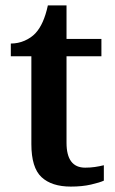

<svg xmlns="http://www.w3.org/2000/svg" viewBox="-20 -680 425 710"><path d="M242 10Q171 10 133.5 -25Q96 -60 96 -147V-472H20V-519Q47 -519 71 -529.5Q95 -540 111 -557Q142 -590 157 -660H226V-536H355V-472H226V-152Q226 -60 295 -60Q314 -60 331 -62.5Q348 -65 364 -69V-12Q349 -5 316.5 2.5Q284 10 242 10Z"/></svg>

Font: Noto Serif Thai SemiBold
Style: Regular
Weight: 600
Designer: Monotype Design Team
Foundry: Monotype Imaging Inc.
Version: Version 2.001; ttfautohint (v1.8.4.7-5d5b)